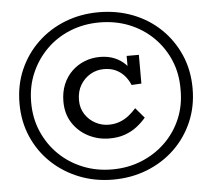

<svg xmlns="http://www.w3.org/2000/svg" viewBox="-59 -764 1140 1032"><g transform="rotate(-5 511.0 -248.5)"><path d="M510 203Q413 203 328.5 169.5Q244 136 180 75.5Q116 15 80 -67.5Q44 -150 44 -248Q44 -347 80 -429.5Q116 -512 180 -573Q244 -634 328.5 -667Q413 -700 510 -700Q609 -700 694 -667Q779 -634 842.5 -573Q906 -512 942 -429.5Q978 -347 978 -248Q978 -150 942 -67.5Q906 15 842.5 75.5Q779 136 694 169.5Q609 203 510 203ZM510 -19Q449 -19 396.5 -46Q344 -73 312 -122Q280 -171 280 -238Q280 -289 297 -330Q314 -371 344 -400Q374 -429 413 -444.5Q452 -460 496 -460Q539 -460 573.5 -446Q608 -432 633 -406.5Q658 -381 671 -348L640 -359V-453H706V-298L653 -295Q641 -324 621.5 -346Q602 -368 575 -380.5Q548 -393 511 -393Q472 -393 438.5 -373.5Q405 -354 384.5 -319.5Q364 -285 364 -238Q364 -195 385.5 -162Q407 -129 441 -111Q475 -93 512 -93Q545 -93 571.5 -103Q598 -113 620 -130Q642 -147 661 -169L708 -114Q686 -88 658 -66.5Q630 -45 593.5 -32Q557 -19 510 -19ZM510 148Q596 148 669.5 118Q743 88 798 34.5Q853 -19 883.5 -91Q914 -163 913 -248Q914 -334 883.5 -406Q853 -478 798 -532Q743 -586 669.5 -615.5Q596 -645 510 -645Q425 -645 351.5 -615.5Q278 -586 223.5 -532Q169 -478 138 -406Q107 -334 107 -248Q107 -163 138 -91Q169 -19 223.5 34.5Q278 88 351.5 118Q425 148 510 148Z"/></g></svg>

Font: BioRhyme
Style: Regular
Weight: 400
Designer: Aoife Mooney
Foundry: Aoife Mooney Type
Version: Version 1.600;gftools[0.9.33]